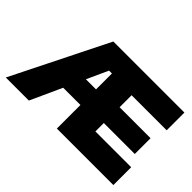

<svg xmlns="http://www.w3.org/2000/svg" viewBox="-116 -1012 1324 1324"><g transform="rotate(45 546.5 -350.0)"><path d="M16 0 365 -700H643L653 -537H486L241 0ZM266 -230V-382H575V-230ZM514 0V-700H1058V-527H716V-410H1018V-256H716V-174H1065V0Z"/></g></svg>

Font: REM ExtraBold
Style: Regular
Weight: 800
Designer: Octavio Pardo
Foundry: Ashler Design
Version: Version 1.005;gftools[0.9.28]